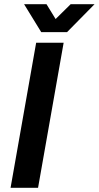

<svg xmlns="http://www.w3.org/2000/svg" viewBox="-20 -888 467 908"><path d="M427 -868H314L243 -798L200 -868H94L175 -736H297ZM30 0H160L281 -686H151Z"/></svg>

Font: Archivo SemiBold
Style: Italic
Weight: 600
Italic angle: -10°
Designer: Hector Gatti
Foundry: Omnibus-Type
Version: Version 2.001